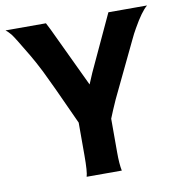

<svg xmlns="http://www.w3.org/2000/svg" viewBox="-78 -718 740 788"><g transform="rotate(-10 292.0 -324.5)"><path d="M220.2 0Q226.6 -19 226.6 -88.9V-224.6Q142.1 -410.6 118.7 -456.8Q95.2 -502.9 79.1 -529.8Q28.3 -615.7 17.8 -628.4Q7.3 -641.1 -3.4 -649.4H165Q170.4 -639.6 179.7 -620.6L297.9 -371.1Q306.2 -391.6 317.4 -417Q423.8 -646 425.3 -649.4H586.4Q561.5 -629.4 525.4 -565.4Q514.2 -546.4 502.9 -522L392.6 -292Q374 -250.5 360.8 -217.3V-77.1Q360.8 -28.3 366.7 0Z"/></g></svg>

Font: HammersmithOne
Style: Regular
Weight: 400
Designer: Nicole Fally
Foundry: Nicole Fally
Version: Version 1.003